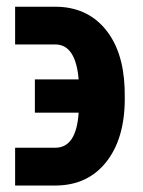

<svg xmlns="http://www.w3.org/2000/svg" viewBox="-20 -556 434 583"><path d="M85.9 -314.9H218.8Q210 -418 151.4 -420.9H25.9V-535.6H148.4Q242.2 -535.2 298.1 -469.5Q354 -403.8 358.4 -289.1L358.9 -256.8Q358.9 -135.7 303 -64.7Q247.1 6.3 150.4 7.3H25.9V-107.4H148.4Q211.9 -107.9 218.8 -213.9H85.9Z"/></svg>

Font: Roboto Condensed
Style: Bold
Weight: 700
Designer: Google
Version: Version 2.134; 2016